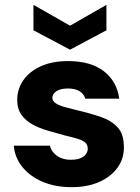

<svg xmlns="http://www.w3.org/2000/svg" viewBox="-20 -760 577 792"><path d="M275 12Q207 12 155 -10.5Q103 -33 72 -71.5Q41 -110 37 -159H186Q190 -143 201.5 -129.5Q213 -116 231 -108.5Q249 -101 272 -101Q297 -101 312 -107.5Q327 -114 334.5 -124.5Q342 -135 342 -146Q342 -164 330.5 -173Q319 -182 297 -188.5Q275 -195 245 -202Q212 -211 177.5 -221Q143 -231 114.5 -246.5Q86 -262 68.5 -286.5Q51 -311 51 -348Q51 -392 76 -428.5Q101 -465 148 -486.5Q195 -508 261 -508Q354 -508 408 -466.5Q462 -425 472 -353H332Q326 -373 307.5 -384Q289 -395 261 -395Q229 -395 212.5 -383.5Q196 -372 196 -357Q196 -344 208.5 -335Q221 -326 243.5 -319.5Q266 -313 295 -306Q351 -293 395 -278Q439 -263 465 -235Q491 -207 491 -154Q492 -107 465.5 -69.5Q439 -32 390.5 -10Q342 12 275 12ZM269 -555 118 -635V-740L269 -654L419 -740V-635Z"/></svg>

Font: DM Sans 24pt Black
Style: Regular
Weight: 900
Designer: Colophon Foundry, Jonny Pinhorn
Foundry: Colophon Foundry
Version: Version 4.004;gftools[0.9.30]